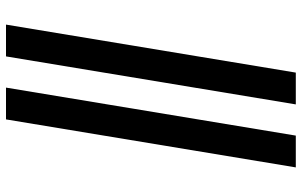

<svg xmlns="http://www.w3.org/2000/svg" viewBox="-203 -660 1006 640"><g transform="rotate(-90 300.0 -340.0)"><path d="M272 143 432 -823H538L378 143ZM62 143 222 -823H328L168 143Z"/></g></svg>

Font: Iosevka Curly Slab XBdEx
Style: Italic
Weight: 800
Width: 7
Italic angle: -9°
Monospace: yes
Designer: Belleve Invis
Foundry: Belleve Invis
Version: Version 11.1.0; ttfautohint (v1.8.3)